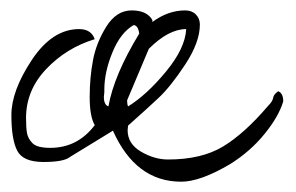

<svg xmlns="http://www.w3.org/2000/svg" viewBox="-20 -315 571 371"><path d="M132.8 -258.8Q156.2 -258.8 163.1 -239.3Q108.4 -222.7 69.3 -181.6Q30.3 -140.6 30.3 -86.9Q30.3 -68.4 32.2 -57.6Q34.2 -46.9 43 -38.1Q51.8 -29.3 77.1 -29.3Q129.9 -29.3 163.1 -73.2Q153.3 -89.8 153.3 -127.4Q153.3 -165 159.7 -198.7Q166 -232.4 185.5 -263.7Q205.1 -294.9 234.4 -294.9Q263.7 -294.9 274.4 -276.4V-272.5Q304.7 -294.9 337.9 -294.9Q350.6 -294.9 358.4 -287.1Q366.2 -279.3 366.2 -267.6Q366.2 -233.4 337.9 -190.4Q309.6 -147.5 286.6 -126Q263.7 -104.5 227.5 -72.3Q226.6 -65.4 226.6 -63.5Q226.6 -37.1 252.4 -22Q278.3 -6.8 304.7 -6.8Q369.1 -6.8 410.6 -31.7Q452.1 -56.6 498 -110.4Q506.8 -119.1 507.8 -126Q508.8 -132.8 517.6 -138.7Q527.3 -134.8 527.3 -119.1Q518.6 -89.8 491.2 -56.2Q463.9 -22.5 424.8 2Q367.2 36.1 330.1 36.1Q242.2 36.1 198.2 -62.5L115.2 -11.7Q103.5 -2 64 -2Q24.4 -2 13.2 -23.9Q2 -45.9 2 -92.8Q2 -139.6 41.5 -199.2Q81.1 -258.8 132.8 -258.8ZM339.8 -258.8Q305.7 -258.8 267.6 -220.7L225.6 -121.1Q225.6 -113.3 227.5 -109.4Q263.7 -131.8 300.8 -176.8Q337.9 -221.7 339.8 -258.8ZM181.6 -141.6V-136.7L180.7 -127.9Q180.7 -112.3 189.5 -109.4Q200.2 -169.9 249 -250Q247.1 -265.6 238.3 -266.6Q212.9 -252 197.3 -213.9Q181.6 -175.8 181.6 -141.6Z"/></svg>

Font: Dawning of a New Day
Style: Regular
Weight: 400
Designer: Kimberly Geswein
Foundry: Kimberly Geswein
Version: Version 1.002 2010